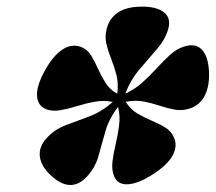

<svg xmlns="http://www.w3.org/2000/svg" viewBox="-20 -798 635 565"><path d="M236.5 -279Q188 -226 128 -283.5Q100.5 -309.5 97.2 -338Q94 -366.5 117.5 -392Q141 -417.5 174 -429.8Q207 -442 243 -455.5Q279 -469 312 -498Q286 -503.5 259.5 -498.8Q233 -494 207.5 -486Q182 -478 158.5 -473.8Q135 -469.5 116 -476.5Q91 -486.5 89 -516Q87 -545.5 112.5 -591Q136 -634 163.8 -652.2Q191.5 -670.5 219.5 -659.5Q237 -652.5 247.8 -635.2Q258.5 -618 268 -596.5Q277.5 -575 290.2 -554.8Q303 -534.5 325 -522Q329 -552 322.8 -576.8Q316.5 -601.5 307.5 -624Q298.5 -646.5 293.2 -668.2Q288 -690 294 -713.5Q302 -744.5 327.5 -761.5Q353 -778.5 398.5 -778.5Q441 -778.5 462.2 -762Q483.5 -745.5 475.5 -714.5Q467.5 -683.5 442.5 -654.5Q417.5 -625.5 390.5 -593.8Q363.5 -562 349 -522.5Q377 -535.5 399.5 -555.8Q422 -576 441.5 -597.5Q461 -619 480 -636.2Q499 -653.5 520 -660.5Q554 -672 573.2 -652.8Q592.5 -633.5 595 -588Q597 -545.5 582.8 -517Q568.5 -488.5 538 -478.5Q515.5 -471.5 493.8 -475.5Q472 -479.5 449.8 -487Q427.5 -494.5 403 -499.2Q378.5 -504 350 -498.5Q363.5 -476.5 384 -464.2Q404.5 -452 426.2 -443Q448 -434 466 -423Q484 -412 492 -393Q503 -368.5 488 -340.5Q473 -312.5 429 -284.5Q388 -258 357.5 -255.8Q327 -253.5 316 -279Q308 -298.5 311 -322.8Q314 -347 320.5 -374.2Q327 -401.5 330.5 -429.5Q334 -457.5 327.5 -483.5Q300.5 -448.5 290 -411Q279.5 -373.5 269.8 -339Q260 -304.5 236.5 -279Z"/></svg>

Font: Fraunces 144pt SuperSoft Black
Style: Italic
Weight: 900
Italic angle: -16°
Version: Version 1.000;[b76b70a41]